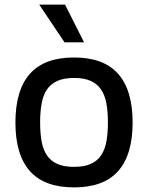

<svg xmlns="http://www.w3.org/2000/svg" viewBox="-20 -802 642 833"><path d="M46.9 -270.2Q46.9 -410.9 109.7 -481.7Q172.6 -552.6 301.1 -552.6Q429.7 -552.6 492.5 -481.7Q555.4 -410.9 555.4 -270.2Q555.4 -130.3 492.5 -59.7Q429.7 11 301.1 11Q172.6 11 109.7 -59.7Q46.9 -130.3 46.9 -270.2ZM154.1 -270.6Q154.1 -224.8 160.5 -188.9Q166.9 -153.1 183.4 -128.4Q199.9 -103.7 228.5 -90.9Q257.1 -78.1 301.5 -78.1Q345.5 -78.1 373.9 -90.9Q402.3 -103.7 418.9 -128.4Q435.4 -153.1 441.8 -188.9Q448.2 -224.8 448.2 -270.6Q448.2 -316.4 441.8 -352.3Q435.4 -388.1 418.9 -413Q402.3 -437.9 373.9 -450.8Q345.5 -463.8 301.5 -463.8Q257.1 -463.8 228.5 -450.8Q199.9 -437.9 183.4 -413Q166.9 -388.1 160.5 -352.3Q154.1 -316.4 154.1 -270.6ZM262.1 -782 344.8 -618.3H259.9L150.2 -782Z"/></svg>

Font: Cannonade Med
Style: Regular
Weight: 500
Designer: Rasmus Andersson
Foundry: rsms
Version: Version 3.012;git-f93a4a705